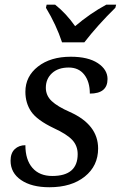

<svg xmlns="http://www.w3.org/2000/svg" viewBox="-20 -786 514 816"><path d="M361.8 -388.2Q361.8 -438.5 338.1 -468.8Q314.5 -499 272 -499Q227.1 -499 200.9 -474.9Q174.8 -450.7 174.8 -413.1Q174.8 -379.9 199.7 -356.4Q224.6 -333 276.9 -310.1Q397 -256.3 397 -154.8Q397 -81.1 340.3 -35.6Q283.7 9.8 189.9 9.8Q114.3 9.8 69.6 -20.8Q24.9 -51.3 24.9 -103Q24.9 -135.3 42.7 -152.1Q60.5 -168.9 87.9 -168.9Q87.9 -106.9 117.9 -72.5Q147.9 -38.1 202.1 -38.1Q310.1 -38.1 310.1 -130.9Q310.1 -166.5 287.1 -191.2Q264.2 -215.8 209 -241.2Q137.2 -275.4 112.5 -311.8Q87.9 -348.1 87.9 -396Q87.9 -461.4 141.4 -503.2Q194.8 -544.9 280.8 -544.9Q354.5 -544.9 395.8 -517.6Q437 -490.2 437 -450.2Q437 -388.2 361.8 -388.2ZM470.2 -752.9Q395.5 -679.7 338.4 -606H243.7Q219.2 -680.2 175.3 -752.9L178.2 -766.1H214.4Q260.7 -729.5 299.3 -674.8Q362.3 -728.5 431.6 -766.1H473.6Z"/></svg>

Font: Droid Serif
Style: Italic
Weight: 400
Italic angle: -12°
Designer: Monotype Design team
Foundry: Monotype Imaging Inc.
Version: Version 1.03